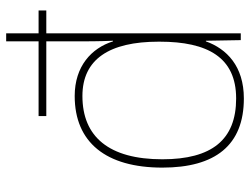

<svg xmlns="http://www.w3.org/2000/svg" viewBox="-114 -686 810 622"><g transform="rotate(-90 291.0 -375.0)"><path d="M283 10C388 10 444 -46 468 -113H470L472 0H494V-630H568V-655H494V-760H468V-655H226V-630H468V-543C468 -501 468 -459 470 -414H468C446 -484 387 -538 291 -538C141 -538 59 -437 59 -254C59 -83 131 10 283 10ZM283 -15C149 -15 86 -94 86 -254C86 -427 159 -513 291 -513C410 -513 467 -426 467 -266V-263C467 -107 416 -15 283 -15Z"/></g></svg>

Font: Noto Sans Meetei Mayek Thin
Style: Regular
Weight: 100
Designer: Monotype Design Team and Neelakash Kshetrimayum
Foundry: Monotype Imaging Inc.
Version: Version 2.002